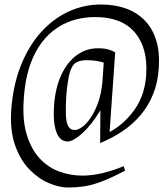

<svg xmlns="http://www.w3.org/2000/svg" viewBox="-20 -684 744 855"><path d="M284 151Q243 151 196.5 131Q150 111 110 69.5Q70 28 47 -37.5Q24 -103 30 -194Q38 -305 73 -392.5Q108 -480 162.5 -540.5Q217 -601 285.5 -632.5Q354 -664 429 -664Q492 -664 541.5 -646Q591 -628 625.5 -592Q660 -556 676 -503Q692 -450 687 -380Q683 -317 662 -265Q641 -213 606.5 -172Q572 -131 526 -100Q480 -69 426 -47L427 -193Q388 -128 347 -91Q306 -54 281 -54Q258 -54 243.5 -72.5Q229 -91 223 -127.5Q217 -164 221 -218Q227 -295 253.5 -351.5Q280 -408 322 -438.5Q364 -469 415 -469Q431 -469 443.5 -467.5Q456 -466 468 -462Q480 -458 493 -451L468 -96Q533 -131 579 -195.5Q625 -260 631 -350Q639 -471 580.5 -539.5Q522 -608 405 -608Q314 -608 245 -566.5Q176 -525 135 -444.5Q94 -364 86 -246Q79 -152 98.5 -86.5Q118 -21 155.5 20Q193 61 243 79.5Q293 98 347 98Q391 98 438 86.5Q485 75 531 56L537 76Q474 109 431 125Q388 141 354 146Q320 151 284 151ZM313 -105Q327 -105 346 -118.5Q365 -132 383.5 -159Q402 -186 416.5 -226Q431 -266 436 -318L442 -405Q427 -410 408 -413Q389 -416 366 -416Q336 -416 318 -405Q300 -394 290.5 -360Q281 -326 275 -257Q272 -204 273.5 -170.5Q275 -137 284.5 -121Q294 -105 313 -105Z"/></svg>

Font: Ancizar Serif Light
Style: Italic
Weight: 300
Italic angle: -4°
Designer: Cesar Puertas, Viviana Monsalve, Julian Moncada, Julian Prieto, Jose Castro, Felipe Aragon, Mariel Hernandez, Sara Alarc
Version: Version 8.100